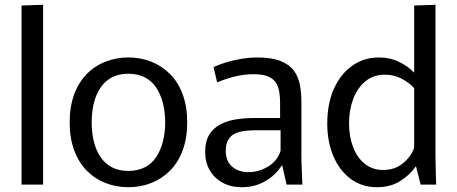

<svg xmlns="http://www.w3.org/2000/svg" viewBox="-20 -771 1910 802"><path d="M70 -748 160 -751V0H70Z M516 11Q466 11 421 -6.5Q376 -24 342.5 -58Q309 -92 290 -143Q271 -194 271 -260Q271 -326 290 -377Q309 -428 342.5 -462Q376 -496 421 -513.5Q466 -531 516 -531Q567 -531 611.5 -513.5Q656 -496 690 -462Q724 -428 743 -377Q762 -326 762 -260Q762 -194 743 -143Q724 -92 690 -58Q656 -24 611.5 -6.5Q567 11 516 11ZM516 -57Q555 -57 584.5 -72Q614 -87 632.5 -115Q651 -143 660.5 -180Q670 -217 670 -260Q670 -303 660.5 -340Q651 -377 632.5 -405Q614 -433 584.5 -448Q555 -463 516 -463Q477 -463 448 -448Q419 -433 400 -405Q381 -377 372 -340Q363 -303 363 -260Q363 -217 372 -180Q381 -143 400 -115Q419 -87 448 -72Q477 -57 516 -57Z M990 11Q944 11 909.5 -8Q875 -27 856 -60Q837 -93 837 -136Q837 -181 854.5 -209Q872 -237 901.5 -252Q931 -267 967 -272.5Q1003 -278 1040 -278H1150V-341Q1150 -366 1146.5 -387.5Q1143 -409 1132.5 -425.5Q1122 -442 1100 -451.5Q1078 -461 1040 -461Q999 -461 959.5 -451Q920 -441 887 -427L872 -491Q899 -503 929.5 -512Q960 -521 992.5 -526Q1025 -531 1054 -531Q1114 -531 1151 -516.5Q1188 -502 1207 -476.5Q1226 -451 1232.5 -417Q1239 -383 1239 -344V-128Q1239 -99 1240.5 -63.5Q1242 -28 1243 0H1177L1159 -80H1157Q1132 -40 1088.5 -14.5Q1045 11 990 11ZM1018 -52Q1063 -52 1101.5 -76.5Q1140 -101 1152 -141V-227H1052Q1032 -227 1009.5 -225Q987 -223 967 -215.5Q947 -208 935 -190Q923 -172 923 -141Q923 -99 949 -75.5Q975 -52 1018 -52Z M1555 11Q1493 11 1446.5 -22.5Q1400 -56 1373.5 -116.5Q1347 -177 1347 -255Q1347 -337 1374 -398.5Q1401 -460 1450 -495.5Q1499 -531 1563 -531Q1609 -531 1647 -512.5Q1685 -494 1708 -469H1710V-748L1799 -751V-132Q1799 -113 1799.5 -89Q1800 -65 1800.5 -42Q1801 -19 1802 0H1737L1718 -75H1716Q1691 -39 1650.5 -14Q1610 11 1555 11ZM1580 -61Q1630 -61 1664 -89.5Q1698 -118 1710 -154V-403Q1688 -427 1656.5 -443Q1625 -459 1588 -459Q1540 -459 1506.5 -431.5Q1473 -404 1455.5 -358Q1438 -312 1438 -256Q1438 -201 1455 -156.5Q1472 -112 1504 -86.5Q1536 -61 1580 -61Z"/></svg>

Font: Murecho Thin
Style: Regular
Weight: 400
Version: Version 1.010